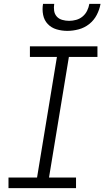

<svg xmlns="http://www.w3.org/2000/svg" viewBox="-20 -975 541 995"><path d="M374 0H24V-55H172L275 -680H135V-735H485V-680H337L234 -55H374ZM329 -815Q300 -815 273 -823Q246 -831 227.5 -850.5Q209 -870 203.5 -898Q198 -926 203 -955H261Q258 -937 260.5 -919.5Q263 -902 274 -889.5Q285 -877 302.5 -872Q320 -867 338 -867Q356 -867 374.5 -872Q393 -877 408 -889.5Q423 -902 431.5 -919.5Q440 -937 443 -955H501Q496 -926 481.5 -898Q467 -870 442.5 -850.5Q418 -831 388 -823Q358 -815 329 -815Z"/></svg>

Font: Iosevka Light Oblique
Style: Regular
Weight: 300
Italic angle: -9°
Monospace: yes
Designer: Belleve Invis
Foundry: Belleve Invis
Version: Version 32.5.0; ttfautohint (v1.8.4)